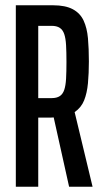

<svg xmlns="http://www.w3.org/2000/svg" viewBox="-20 -708 388 728"><path d="M40 0V-688H181Q228 -688 256 -673Q284 -658 297 -630Q310 -602 313.5 -563Q317 -524 317 -475Q317 -430 313.5 -392.5Q310 -355 299 -327.5Q288 -300 263 -283L331 0H242L180 -279L205 -266Q196 -264 187.5 -263Q179 -262 171 -262H125V0ZM125 -336H176Q195 -336 206.5 -343.5Q218 -351 223.5 -367Q229 -383 230.5 -409.5Q232 -436 232 -473Q232 -511 230.5 -537Q229 -563 223.5 -579Q218 -595 206.5 -602.5Q195 -610 176 -610H125Z"/></svg>

Font: Saira UltraCondensed SemiBold
Style: Regular
Weight: 600
Width: 1
Designer: Hector Gatti with collaboration of the Omnibus-Type team
Foundry: Omnibus-Type
Version: Version 1.101